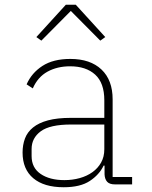

<svg xmlns="http://www.w3.org/2000/svg" viewBox="-20 -776 640 808"><path d="M464 0Q441 0 431 -11Q421 -22 420 -42V-79H416Q398 -41 358 -14.5Q318 12 248 12Q165 12 120 -26Q75 -64 75 -134Q75 -166 85 -193Q95 -220 119 -239.5Q143 -259 182 -269.5Q221 -280 278 -280H419V-354Q419 -427 380.5 -462Q342 -497 275 -497Q221 -497 180 -474.5Q139 -452 118 -404L92 -421Q113 -469 158.5 -498.5Q204 -528 276 -528Q360 -528 407 -483.5Q454 -439 454 -358V-31H536V0ZM251 -18Q285 -18 315.5 -26.5Q346 -35 369 -51.5Q392 -68 405.5 -92Q419 -116 419 -148V-252H279Q190 -252 151.5 -223.5Q113 -195 113 -149V-119Q113 -70 151 -44Q189 -18 251 -18ZM299 -756 423 -620 402 -605 278 -730 154 -605 133 -620 257 -756Z"/></svg>

Font: IBM Plex Mono ExtraLight
Style: Regular
Weight: 200
Monospace: yes
Designer: Mike Abbink, Paul van der Laan, Pieter van Rosmalen
Foundry: Bold Monday
Version: Version 2.3